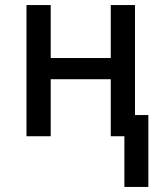

<svg xmlns="http://www.w3.org/2000/svg" viewBox="-20 -540 640 761"><path d="M473 201V0H419V-226H181V0H85V-520H181V-310H419V-520H515V-84H568V201Z"/></svg>

Font: Iosevka SS04 Medium Extended
Style: Regular
Weight: 500
Width: 7
Monospace: yes
Designer: Belleve Invis
Foundry: Belleve Invis
Version: Version 19.0.0; ttfautohint (v1.8.4)